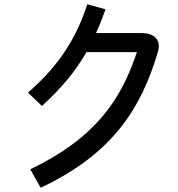

<svg xmlns="http://www.w3.org/2000/svg" viewBox="-20 -847 840 906"><path d="M172 39C510 -121 645 -332 725 -602C742 -658 709 -691 647 -691H433C449 -725 463 -762 478 -803L392 -827C342 -672 261 -539 112 -410L178 -347C270 -432 334 -507 388 -601H626C551 -376 431 -196 123 -48Z"/></svg>

Font: Smiley Sans Oblique
Style: Regular
Weight: 400
Italic angle: -8°
Designer: oooooohmygosh, Nagisa Chen, Janine Sui, Heda Shi, Jian Li
Foundry: atelierAnchor
Version: Version 2.0.1